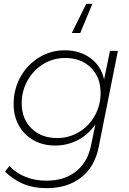

<svg xmlns="http://www.w3.org/2000/svg" viewBox="-20 -786 672 1000"><path d="M6 108 29 79Q104 155 222 155Q314 155 374.5 108Q435 61 453 -24L477 -138Q440 -85 385.5 -56.5Q331 -28 267 -28Q204 -28 155 -55.5Q106 -83 78.5 -132Q51 -181 51 -244Q51 -321 86.5 -385Q122 -449 183 -486.5Q244 -524 317 -524Q396 -524 451.5 -483Q507 -442 522 -372L553 -521H594L494 -20Q474 82 403 138Q332 194 223 194Q156 194 104 173Q52 152 6 108ZM504 -302Q504 -384 453 -434Q402 -484 319 -484Q257 -484 205.5 -452.5Q154 -421 123.5 -366.5Q93 -312 93 -248Q93 -167 144 -117Q195 -67 278 -67Q340 -67 392 -98.5Q444 -130 474 -184Q504 -238 504 -302ZM398 -614H354L429 -766H461Z"/></svg>

Font: Gontserrat ExtraLight
Style: Italic
Weight: 275
Italic angle: -11.3°
Designer: Julieta Ulanovsky
Foundry: Julieta Ulanovsky
Version: Version 6.001